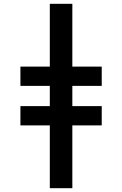

<svg xmlns="http://www.w3.org/2000/svg" viewBox="-20 -843 640 1006"><path d="M241 143V-186H87V-287H241V-393H87V-494H241V-823H359V-494H513V-393H359V-287H513V-186H359V143Z"/></svg>

Font: Iosevka Curly Slab Extended
Style: Bold
Weight: 700
Width: 7
Monospace: yes
Designer: Belleve Invis
Foundry: Belleve Invis
Version: Version 11.1.0; ttfautohint (v1.8.3)